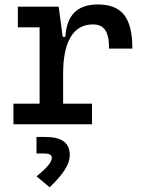

<svg xmlns="http://www.w3.org/2000/svg" viewBox="-20 -547 626 845"><path d="M257.8 -222.7C257.8 -361.3 300.8 -439.5 388.7 -439.5C438.5 -439.5 460 -408.2 460 -333H562.5C562.5 -469.7 516.6 -527.3 410.2 -527.3C320.3 -527.3 273.4 -480.5 267.6 -384.8H255.9L238.3 -517.6H58.6V-426.8H154.3V-90.8H39.1V0H384.8V-90.8H257.8ZM198.7 277.3C259.3 219.2 287.1 174.8 287.1 137.2C287.1 81.1 252.4 55.7 177.2 55.7H140.6V128.4H172.4C196.8 128.4 208 134.3 208 147.5C208 166.5 187 191.9 140.6 229Z"/></svg>

Font: Cascadia Code PL
Style: Regular
Weight: 400
Monospace: yes
Designer: Aaron Bell
Foundry: Saja Typeworks
Version: Version 2404.023